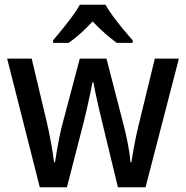

<svg xmlns="http://www.w3.org/2000/svg" viewBox="-20 -786 781 806"><path d="M408 -277Q402 -300 395 -331.5Q388 -363 381.5 -392.5Q375 -422 372 -440H368Q365 -422 358.5 -392Q352 -362 345 -330.5Q338 -299 332 -276L261 0H147L10 -540H113L176 -275Q186 -233 194.5 -185.5Q203 -138 207 -105H211Q214 -125 218.5 -152.5Q223 -180 229 -209Q235 -238 241 -261L315 -540H427L499 -261Q507 -231 516 -186Q525 -141 528 -105H532Q535 -129 543 -172.5Q551 -216 561 -257L630 -540H731L591 0H475ZM423 -766Q435 -744 455 -717Q475 -690 496.5 -664Q518 -638 537 -617V-606H470Q447 -623 420.5 -646Q394 -669 369 -696Q317 -640 268 -606H203V-617Q221 -638 242.5 -664.5Q264 -691 283.5 -717.5Q303 -744 315 -766Z"/></svg>

Font: Noto Sans Sinhala SemiCondensed Medium
Style: Regular
Weight: 500
Width: 4
Designer: Jelle Bosma - Monotype Design Team
Foundry: Monotype Imaging Inc.
Version: Version 2.006; ttfautohint (v1.8.4.7-5d5b)